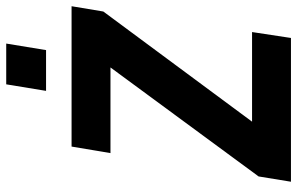

<svg xmlns="http://www.w3.org/2000/svg" viewBox="-189 -766 955 617"><g transform="rotate(-90 288.5 -457.5)"><path d="M13 0 30 -104 417 -630 420 -580H105L126 -705H577L560 -603L169 -75L167 -125H494L475 0ZM305 -787 326 -915H457L436 -787Z"/></g></svg>

Font: Nunito Sans 7pt Condensed ExtraBold
Style: Italic
Weight: 800
Width: 3
Italic angle: -9°
Designer: Vernon Adams
Foundry: Vernon Adams
Version: Version 3.101;gftools[0.9.27]